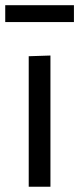

<svg xmlns="http://www.w3.org/2000/svg" viewBox="-22 -710 301 730"><path d="M87.2 0Q87.2 -55.3 87.2 -106.4Q87.2 -157.6 87.2 -218.8V-268.8Q87.2 -313.3 87.2 -351.1Q87.2 -389 87.2 -424.2Q87.2 -459.5 87.2 -496.2L169.8 -498.9Q169.8 -462.1 169.8 -426.4Q169.8 -390.7 169.8 -352.4Q169.8 -314.1 169.8 -268.8V-218.8Q169.8 -157.6 169.8 -106.4Q169.8 -55.3 169.8 0ZM-2.1 -626.2V-690.3Q27.2 -690.3 60.1 -690.3Q92.9 -690.3 128.5 -690.3Q164.2 -690.3 197 -690.3Q229.9 -690.3 259.1 -690.3V-626.2Q229.9 -626.2 197 -626.2Q164.2 -626.2 128.6 -626.2Q92.9 -626.2 60.1 -626.2Q27.2 -626.2 -2.1 -626.2Z"/></svg>

Font: Commissioner Thin
Style: Regular
Weight: 100
Designer: Kostas Bartsokas
Foundry: Kostas Bartsokas
Version: Version 1.001;gftools[0.9.23]